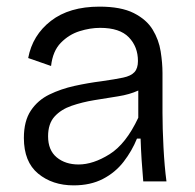

<svg xmlns="http://www.w3.org/2000/svg" viewBox="-20 -547 589 579"><path d="M202 12Q138 12 95 -23.5Q52 -59 52 -131Q52 -182 73 -213.5Q94 -245 129 -262Q164 -279 205 -288Q246 -297 286 -302Q328 -308 351.5 -313Q375 -318 385.5 -329.5Q396 -341 396 -363Q396 -406 368.5 -434.5Q341 -463 282 -463Q252 -463 220 -453Q188 -443 163.5 -418Q139 -393 134 -348L65 -372Q78 -441 133.5 -484Q189 -527 280 -527Q345 -527 383.5 -507.5Q422 -488 440.5 -457.5Q459 -427 464.5 -392Q470 -357 470 -327V-207Q470 -161 473 -103Q476 -45 482 0H412Q409 -34 407 -65.5Q405 -97 404 -129H393Q378 -92 353 -59.5Q328 -27 290.5 -7.5Q253 12 202 12ZM217 -51Q261 -51 310.5 -82Q360 -113 397 -192V-274Q371 -262 336 -256.5Q301 -251 264.5 -245Q228 -239 196 -228Q164 -217 144.5 -195.5Q125 -174 125 -136Q125 -94 151 -72.5Q177 -51 217 -51Z"/></svg>

Font: Bricolage Grotesque 10pt Light
Style: Regular
Weight: 300
Designer: Mathieu Triay
Foundry: Atelier Triay
Version: Version 1.000; ttfautohint (v1.8.4.7-5d5b);gftools[0.9.32]